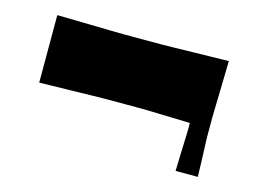

<svg xmlns="http://www.w3.org/2000/svg" viewBox="-51 -465 566 426"><g transform="rotate(15 232.0 -252.0)"><path d="M35 -385Q84 -384 112 -383.5Q140 -383 157.5 -382.5Q175 -382 191 -382Q207 -382 232 -382Q257 -382 273 -382Q289 -382 306.5 -382.5Q324 -383 352 -383.5Q380 -384 429 -385Q428 -341 427.5 -316.5Q427 -292 426.5 -278Q426 -264 426 -254Q426 -244 426 -230Q426 -217 426 -208Q426 -199 427 -180.5Q428 -162 429 -119H378Q379 -151 379.5 -169Q380 -187 380.5 -196.5Q381 -206 381 -213Q381 -220 381 -230Q347 -231 327 -231.5Q307 -232 293.5 -232.5Q280 -233 266.5 -233Q253 -233 232 -233Q205 -233 188 -233Q171 -233 153.5 -232.5Q136 -232 109 -231.5Q82 -231 35 -230Z"/></g></svg>

Font: Ojuju ExtraBold
Style: Regular
Weight: 800
Designer: Chisaokwu Joboson, Mirko Velimirovic
Foundry: Udi Foundry
Version: Version 1.000